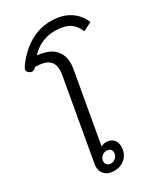

<svg xmlns="http://www.w3.org/2000/svg" viewBox="-254 -1151 1084 1261"><g transform="rotate(-30 288.0 -520.5)"><path d="M131 -73Q131 -79 133 -93L240 -698Q245 -725 245 -743Q245 -793 214 -817Q183 -841 115 -842L104 -833Q91 -824 82 -824Q72 -824 59 -834Q47 -845 47 -854Q47 -868 69 -896Q126 -970 197.5 -1010.5Q269 -1051 352 -1051Q437 -1051 494 -1014.5Q551 -978 576 -915L511 -883Q489 -936 449 -959Q409 -982 340 -982Q289 -982 241 -960Q193 -938 162 -901Q247 -893 288 -852.5Q329 -812 329 -746Q329 -726 324 -698L231 -172Q253 -181 270 -181Q304 -181 323.5 -160.5Q343 -140 343 -107Q343 -56 310 -23Q277 10 222 10Q181 10 156 -13Q131 -36 131 -73ZM282 -96Q282 -112 272 -121.5Q262 -131 245 -131Q223 -131 207 -115.5Q191 -100 191 -79Q191 -63 202 -53Q213 -43 229 -43Q251 -43 266.5 -58.5Q282 -74 282 -96Z"/></g></svg>

Font: Niramit
Style: Italic
Weight: 400
Italic angle: -10°
Version: Version 1.000; ttfautohint (v1.6)